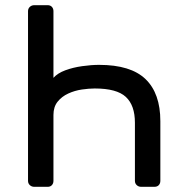

<svg xmlns="http://www.w3.org/2000/svg" viewBox="-20 -720 694 740"><path d="M164 -700Q174 -700 180 -693.5Q186 -687 186 -677V-420Q202 -438 231.5 -449Q261 -460 296.5 -465Q332 -470 362 -470Q484 -470 541 -415Q598 -360 598 -253V-23Q598 -13 592 -6.5Q586 0 575 0H524Q514 0 507 -6.5Q500 -13 500 -23V-247Q500 -314 465 -346.5Q430 -379 345 -379Q323 -379 295.5 -375Q268 -371 243 -359.5Q218 -348 202 -328Q186 -308 186 -277V-23Q186 -13 180 -6.5Q174 0 164 0H112Q102 0 95 -6.5Q88 -13 88 -23V-677Q88 -687 95 -693.5Q102 -700 112 -700Z"/></svg>

Font: Rubik Light
Style: Regular
Weight: 400
Version: Version 2.101